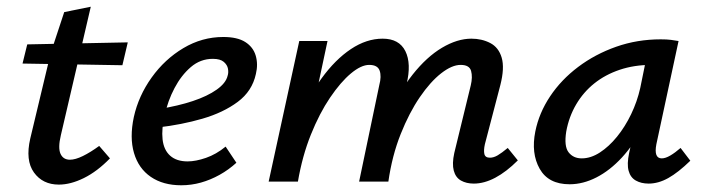

<svg xmlns="http://www.w3.org/2000/svg" viewBox="-20 -540 2096 571"><path d="M155 9Q107 9 81 -27Q55 -63 70 -128L131 -383L171 -504L250 -520L161 -138Q152 -100 160 -82.5Q168 -65 188 -65Q204 -65 226.5 -76Q249 -87 275 -106L307 -69Q269 -30 229.5 -10.5Q190 9 155 9ZM47 -351 61 -408 360 -414 344 -346Z M519 11Q465 11 428.5 -14Q392 -39 378.5 -85Q365 -131 378 -192Q392 -255 431 -309.5Q470 -364 525.5 -397Q581 -430 644 -430Q686 -430 709.5 -415Q733 -400 740.5 -374.5Q748 -349 741 -320Q730 -269 687 -237Q644 -205 582 -187Q520 -169 450 -161L454 -216Q510 -225 553.5 -239.5Q597 -254 624.5 -273.5Q652 -293 657 -315Q660 -324 658 -335.5Q656 -347 645.5 -356Q635 -365 613 -365Q576 -365 547.5 -340.5Q519 -316 499 -278Q479 -240 470 -198Q460 -157 463.5 -125.5Q467 -94 486 -77Q505 -60 538 -60Q562 -60 592.5 -70.5Q623 -81 651 -104L683 -56Q660 -35 633 -20Q606 -5 577.5 3Q549 11 519 11Z M1389 6Q1367 6 1351 -3Q1335 -12 1329.5 -32.5Q1324 -53 1331 -85L1380 -286Q1386 -311 1381 -329Q1376 -347 1350 -347Q1324 -347 1292 -322Q1260 -297 1228.5 -251Q1197 -205 1171.5 -141Q1146 -77 1135 0H1073Q1095 -105 1130 -185Q1165 -265 1207 -318Q1249 -371 1294.5 -398Q1340 -425 1382 -425Q1413 -425 1438 -412Q1463 -399 1472 -368.5Q1481 -338 1468 -287L1422 -111Q1418 -93 1420.5 -82Q1423 -71 1437 -71Q1448 -71 1460 -78Q1472 -85 1490 -100L1520 -63Q1486 -29 1453 -11.5Q1420 6 1389 6ZM779 0 870 -418H954L865 0ZM811 0Q831 -94 863 -172Q895 -250 936 -306.5Q977 -363 1023.5 -394Q1070 -425 1118 -425Q1167 -425 1185.5 -388Q1204 -351 1189 -289L1121 0H1048L1108 -287Q1115 -313 1109 -330Q1103 -347 1078 -347Q1054 -347 1023.5 -321.5Q993 -296 961.5 -249.5Q930 -203 904.5 -139.5Q879 -76 866 0Z M1674 8Q1611 8 1585 -38Q1559 -84 1572 -149Q1583 -204 1616 -253.5Q1649 -303 1699.5 -341Q1750 -379 1812.5 -401Q1875 -423 1945 -423Q1963 -423 1975 -421.5Q1987 -420 1998 -418L1932 -111Q1924 -69 1948 -69Q1959 -69 1973.5 -77.5Q1988 -86 2004 -100L2033 -62Q1997 -27 1967.5 -10.5Q1938 6 1909 6Q1887 6 1871 -3Q1855 -12 1849.5 -32Q1844 -52 1851 -85L1886 -243L1934 -277Q1919 -215 1892 -162.5Q1865 -110 1829.5 -71.5Q1794 -33 1754 -12.5Q1714 8 1674 8ZM1710 -69Q1737 -69 1764 -86.5Q1791 -104 1815 -133.5Q1839 -163 1857 -200.5Q1875 -238 1884 -278L1905 -381L1952 -344Q1944 -346 1935 -346.5Q1926 -347 1917 -347Q1866 -347 1823 -332.5Q1780 -318 1747.5 -292Q1715 -266 1693.5 -229.5Q1672 -193 1664 -149Q1657 -105 1671 -87Q1685 -69 1710 -69Z"/></svg>

Font: Ysabeau SemiBold
Style: Italic
Weight: 600
Italic angle: -12°
Designer: Christian Thalmann (Catharsis Fonts)
Version: Version 2.002